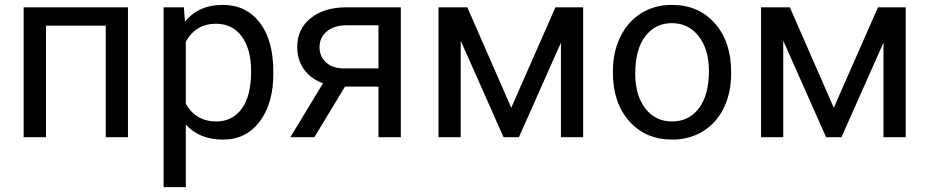

<svg xmlns="http://www.w3.org/2000/svg" viewBox="-20 -558 3781 781"><path d="M500.5 0H410.2V-453.6H167V0H76.2V-528.3H500.5Z M645.5 0ZM1091.8 -258.3Q1091.8 -137.7 1036.6 -64Q981.4 9.8 887.2 9.8Q791 9.8 735.8 -51.3V203.1H645.5V-528.3H728L732.4 -469.7Q787.6 -538.1 885.7 -538.1Q981 -538.1 1036.4 -466.3Q1091.8 -394.5 1091.8 -266.6ZM1001.5 -268.6Q1001.5 -357.9 963.4 -409.7Q925.3 -461.4 858.9 -461.4Q776.9 -461.4 735.8 -388.7V-136.2Q776.4 -64 859.9 -64Q924.8 -64 963.1 -115.5Q1001.5 -167 1001.5 -268.6Z M1610.4 -528.3V0H1519.5V-205.6H1383.3L1258.8 0H1161.1L1293.9 -219.2Q1243.2 -237.8 1216.1 -276.6Q1189 -315.4 1189 -367.2Q1189 -439.5 1243.2 -483.6Q1297.4 -527.8 1388.2 -528.3ZM1279.8 -366.2Q1279.8 -327.6 1306.2 -304Q1332.5 -280.3 1376 -279.8H1519.5V-455.1H1389.6Q1339.4 -455.1 1309.6 -430.4Q1279.8 -405.8 1279.8 -366.2Z M2059.6 -119.6 2239.3 -528.3H2352.1V0H2261.7V-384.3L2090.8 0H2028.3L1854 -392.6V0H1763.7V-528.3H1880.9Z M2473.1 0ZM2473.1 -269Q2473.1 -346.7 2503.7 -408.7Q2534.2 -470.7 2588.6 -504.4Q2643.1 -538.1 2712.9 -538.1Q2820.8 -538.1 2887.5 -463.4Q2954.1 -388.7 2954.1 -264.6V-258.3Q2954.1 -181.2 2924.6 -119.9Q2895 -58.6 2840.1 -24.4Q2785.2 9.8 2713.9 9.8Q2606.4 9.8 2539.8 -64.9Q2473.1 -139.6 2473.1 -262.7ZM2564 -258.3Q2564 -170.4 2604.7 -117.2Q2645.5 -64 2713.9 -64Q2782.7 -64 2823.2 -117.9Q2863.8 -171.9 2863.8 -269Q2863.8 -356 2822.5 -409.9Q2781.2 -463.9 2712.9 -463.9Q2646 -463.9 2605 -410.6Q2564 -357.4 2564 -258.3Z M3371.6 -119.6 3551.3 -528.3H3664.1V0H3573.7V-384.3L3402.8 0H3340.3L3166 -392.6V0H3075.7V-528.3H3192.9Z"/></svg>

Font: Roboto
Style: Regular
Weight: 400
Designer: Google
Version: Version 2.134; 2016; ttfautohint (v1.6)